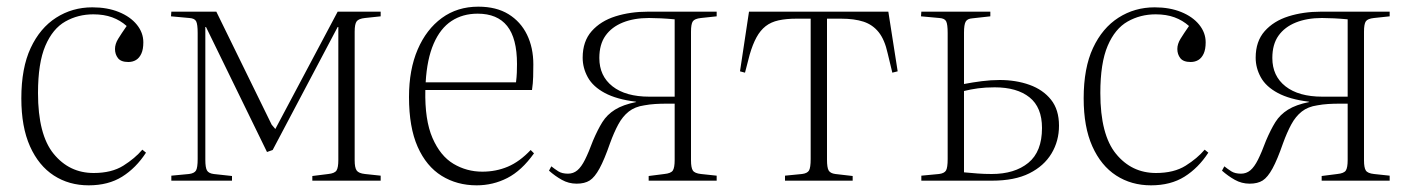

<svg xmlns="http://www.w3.org/2000/svg" viewBox="-20 -542 4230 576"><path d="M246 14Q187 14 141.5 -15.5Q96 -45 70 -103Q44 -161 44 -247Q44 -338 72 -398Q100 -458 148.5 -489Q197 -520 257 -520Q302 -520 336.5 -506Q371 -492 390.5 -468Q410 -444 410 -415Q410 -394 404 -381Q398 -368 388 -362Q378 -356 365 -356Q343 -356 334 -367.5Q325 -379 325 -395Q325 -410 334.5 -425.5Q344 -441 360 -464Q341 -481 316.5 -490Q292 -499 260 -499Q214 -499 176 -477.5Q138 -456 116 -404.5Q94 -353 94 -263Q94 -138 141 -80.5Q188 -23 261 -23Q315 -23 350 -45Q385 -67 407 -93L418 -84Q388 -38 346.5 -12Q305 14 246 14Z M494 0V-15L547 -20Q563 -22 568 -30.5Q573 -39 573 -65V-443Q573 -469 568.5 -478Q564 -487 548 -488L493 -493L494 -507H629L795 -168L806 -155L993 -507H1122V-493L1075 -488Q1056 -486 1050 -478Q1044 -470 1044 -447V-61Q1044 -39 1050 -30.5Q1056 -22 1075 -20L1122 -15V0H917V-14L965 -20Q984 -22 989.5 -30.5Q995 -39 995 -62V-461H993L798 -92L781 -86L598 -461H596V-63Q596 -39 601 -30.5Q606 -22 621 -20L676 -14V0Z M1410 14Q1351 14 1305 -14.5Q1259 -43 1233 -101.5Q1207 -160 1207 -251Q1207 -333 1233 -393.5Q1259 -454 1305.5 -488Q1352 -522 1415 -522Q1469 -522 1505.5 -499.5Q1542 -477 1561 -438Q1580 -399 1580 -349Q1580 -332 1579.5 -312Q1579 -292 1576 -272H1256Q1254 -182 1277.5 -128Q1301 -74 1340.5 -50.5Q1380 -27 1427 -27Q1468 -27 1503.5 -42Q1539 -57 1572 -92L1582 -82Q1545 -30 1502 -8Q1459 14 1410 14ZM1257 -295H1528Q1530 -311 1530.5 -324Q1531 -337 1531 -350Q1531 -427 1501.5 -464Q1472 -501 1413 -501Q1368 -501 1334.5 -479Q1301 -457 1281 -411Q1261 -365 1257 -295Z M1710 9Q1686 9 1665.5 -2.5Q1645 -14 1627 -30L1634 -43Q1644 -35 1655 -28Q1666 -21 1684 -21Q1700 -21 1712 -31Q1724 -41 1735 -63Q1746 -85 1759 -120Q1773 -153 1787 -175.5Q1801 -198 1825 -213Q1849 -228 1889 -236L1887 -237Q1830 -244 1794.5 -263Q1759 -282 1743.5 -310Q1728 -338 1728 -369Q1728 -418 1755 -448.5Q1782 -479 1826.5 -493Q1871 -507 1924 -507H2130V-493L2083 -488Q2064 -486 2058.5 -478Q2053 -470 2053 -447V-61Q2053 -39 2058.5 -30.5Q2064 -22 2083 -20L2130 -15V0H1926V-14L1973 -20Q1993 -22 1998.5 -30.5Q2004 -39 2004 -62V-231Q1993 -231 1977.5 -231Q1962 -231 1945.5 -230Q1929 -229 1913 -226Q1885 -222 1866.5 -207.5Q1848 -193 1835 -169Q1822 -145 1810 -112Q1793 -63 1778.5 -36.5Q1764 -10 1749 -0.5Q1734 9 1710 9ZM1928 -252H2004V-484Q1983 -486 1963 -487Q1943 -488 1927 -488Q1882 -488 1848.5 -474.5Q1815 -461 1796.5 -435Q1778 -409 1778 -368Q1778 -314 1817.5 -283Q1857 -252 1928 -252Z M2335 0V-15L2386 -20Q2402 -22 2407 -30.5Q2412 -39 2412 -65V-486H2370Q2339 -486 2316 -481Q2293 -476 2277 -463.5Q2261 -451 2249.5 -430Q2238 -409 2229 -378L2215 -324L2200 -328L2227 -507H2645L2673 -328L2657 -324L2643 -382Q2634 -423 2616 -445.5Q2598 -468 2570.5 -477Q2543 -486 2503 -486H2461V-63Q2461 -39 2466 -30.5Q2471 -22 2486 -20L2538 -14V0Z M2744 0V-15L2797 -20Q2813 -22 2818 -30.5Q2823 -39 2823 -65V-443Q2823 -469 2818.5 -478Q2814 -487 2798 -488L2743 -493L2744 -507H2951V-493L2897 -487Q2882 -486 2877 -477Q2872 -468 2872 -444V-290Q2898 -295 2925.5 -298.5Q2953 -302 2979 -302Q3028 -302 3068.5 -287.5Q3109 -273 3133 -243Q3157 -213 3157 -165Q3157 -119 3134.5 -81.5Q3112 -44 3068 -22Q3024 0 2956 0ZM2955 -20Q3024 -20 3065 -53.5Q3106 -87 3106 -158Q3106 -220 3068.5 -250Q3031 -280 2964 -280Q2936 -280 2914 -277Q2892 -274 2872 -269V-25Q2894 -23 2913 -21.5Q2932 -20 2955 -20Z M3433 14Q3374 14 3328.5 -15.5Q3283 -45 3257 -103Q3231 -161 3231 -247Q3231 -338 3259 -398Q3287 -458 3335.5 -489Q3384 -520 3444 -520Q3489 -520 3523.5 -506Q3558 -492 3577.5 -468Q3597 -444 3597 -415Q3597 -394 3591 -381Q3585 -368 3575 -362Q3565 -356 3552 -356Q3530 -356 3521 -367.5Q3512 -379 3512 -395Q3512 -410 3521.5 -425.5Q3531 -441 3547 -464Q3528 -481 3503.5 -490Q3479 -499 3447 -499Q3401 -499 3363 -477.5Q3325 -456 3303 -404.5Q3281 -353 3281 -263Q3281 -138 3328 -80.5Q3375 -23 3448 -23Q3502 -23 3537 -45Q3572 -67 3594 -93L3605 -84Q3575 -38 3533.5 -12Q3492 14 3433 14Z M3729 9Q3705 9 3684.5 -2.5Q3664 -14 3646 -30L3653 -43Q3663 -35 3674 -28Q3685 -21 3703 -21Q3719 -21 3731 -31Q3743 -41 3754 -63Q3765 -85 3778 -120Q3792 -153 3806 -175.5Q3820 -198 3844 -213Q3868 -228 3908 -236L3906 -237Q3849 -244 3813.5 -263Q3778 -282 3762.5 -310Q3747 -338 3747 -369Q3747 -418 3774 -448.5Q3801 -479 3845.5 -493Q3890 -507 3943 -507H4149V-493L4102 -488Q4083 -486 4077.5 -478Q4072 -470 4072 -447V-61Q4072 -39 4077.5 -30.5Q4083 -22 4102 -20L4149 -15V0H3945V-14L3992 -20Q4012 -22 4017.5 -30.5Q4023 -39 4023 -62V-231Q4012 -231 3996.5 -231Q3981 -231 3964.5 -230Q3948 -229 3932 -226Q3904 -222 3885.5 -207.5Q3867 -193 3854 -169Q3841 -145 3829 -112Q3812 -63 3797.5 -36.5Q3783 -10 3768 -0.5Q3753 9 3729 9ZM3947 -252H4023V-484Q4002 -486 3982 -487Q3962 -488 3946 -488Q3901 -488 3867.5 -474.5Q3834 -461 3815.5 -435Q3797 -409 3797 -368Q3797 -314 3836.5 -283Q3876 -252 3947 -252Z"/></svg>

Font: Literata 60pt ExtraLight
Style: Regular
Weight: 250
Designer: Latin by Veronika Burian and Jose Scaglione. Greek by Irene Vlachou. Cyrillic by Vera Evstafieva.
Foundry: TypeTogether
Version: Version 3.103;gftools[0.9.29]